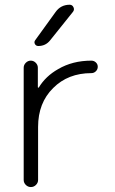

<svg xmlns="http://www.w3.org/2000/svg" viewBox="-20 -796 477 795"><path d="M268.6 -776.4Q279.3 -776.4 284.2 -766.1Q289.1 -755.9 282.2 -747.1L187.5 -628.9Q168.9 -605.5 138.7 -605.5Q128.9 -605.5 124.5 -613.8Q120.1 -622.1 126 -629.9L210 -746.1Q231.4 -776.4 268.6 -776.4ZM136.7 -435.5Q136.7 -433.6 138.2 -433.1Q139.6 -432.6 140.6 -433.6Q168.9 -480.5 220.7 -509.8Q280.3 -544.9 358.4 -544.9Q369.1 -544.9 377 -537.6Q384.8 -530.3 384.8 -519.5Q384.8 -508.8 377 -501Q369.1 -493.2 358.4 -493.2Q261.7 -493.2 200.2 -431.6Q137.7 -370.1 137.7 -270.5V-50.8Q137.7 -39.1 128.9 -30.3Q120.1 -21.5 107.9 -21.5Q95.7 -21.5 86.9 -30.3Q78.1 -39.1 78.1 -50.8V-515.6Q78.1 -527.3 86.9 -536.1Q95.7 -544.9 107.4 -544.9Q119.1 -544.9 127.9 -536.1Q136.7 -527.3 136.7 -515.6Z"/></svg>

Font: Gen Jyuu Gothic Light
Style: Regular
Weight: 200
Designer: [Source Han Sans]
Ryoko NISHIZUKA  (kana & ideographs); Paul D. Hunt (Latin, Greek & Cyrillic); Wenlong ZHANG  (bopomofo
Version: Version 1.002.20150607